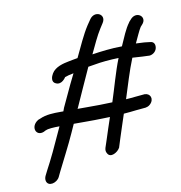

<svg xmlns="http://www.w3.org/2000/svg" viewBox="-83 -739 850 902"><g transform="rotate(-10 342.0 -288.0)"><path d="M385 -479C404 -519 424 -563 442 -591L458 -616C483 -655 429 -682 403 -642L386 -617C360 -577 337 -524 313 -474C299 -472 282 -468 270 -466C244 -461 204 -452 187 -423C179 -410 170 -384 192 -375C220 -362 240 -396 240 -396C250 -400 265 -404 282 -407C275 -392 266 -375 258 -358L209 -253V-252C207 -248 206 -245 204 -239H189C157 -239 121 -238 93 -225L80 -220L79 -219C40 -194 57 -145 96 -160L108 -166H109C118 -171 147 -173 174 -173L162 -147C138 -93 105 -23 81 21L69 45C66 52 64 60 66 69C74 99 117 86 129 61L140 38C162 -7 200 -79 224 -133L242 -173H302C327 -173 353 -173 380 -174L415 -175C404 -142 391 -104 381 -72L369 -36C366 -26 367 -17 371 -11C384 18 423 -6 433 -27V-28L445 -66C457 -102 469 -141 482 -179C500 -180 524 -183 543 -185L586 -189H587C592 -190 602 -192 610 -200C634 -223 621 -252 594 -252H593L550 -248C534 -246 519 -245 504 -244C524 -306 543 -372 567 -431C586 -430 602 -429 615 -428L641 -427C658 -424 679 -437 683 -456C686 -470 683 -488 661 -489L635 -492C623 -493 612 -493 595 -494C607 -519 621 -552 631 -567L639 -576C671 -610 621 -647 590 -608L581 -598V-597C561 -571 545 -530 528 -492C479 -492 424 -485 385 -479ZM273 -241C299 -300 329 -365 356 -425C365 -426 377 -428 387 -430C419 -436 462 -440 503 -441C478 -378 460 -308 438 -241C399 -239 356 -239 317 -239H271Z"/></g></svg>

Font: Stray Cat
Style: ExBdObl
Weight: 800
Version: Version 1.0